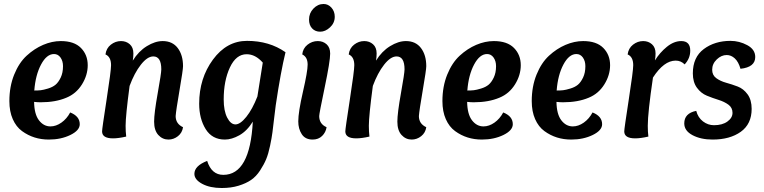

<svg xmlns="http://www.w3.org/2000/svg" viewBox="-20 -690 3832 963"><path d="M151 -179Q152 -117 175.5 -86.5Q199 -56 233 -56Q261 -56 288 -75Q315 -94 332 -126Q380 -107 380 -67Q380 -36 333 -13Q286 10 225 10Q187 10 153.5 -0.5Q120 -11 90.5 -32.5Q61 -54 44 -92.5Q27 -131 27 -183Q27 -256 51 -315.5Q75 -375 113.5 -410.5Q152 -446 196.5 -465Q241 -484 285 -484Q352 -484 386 -449.5Q420 -415 420 -363Q420 -313 391 -266.5Q362 -220 313 -200Q259 -177 184 -177Q169 -177 151 -179ZM296 -358Q296 -384 283.5 -401.5Q271 -419 251 -419Q214 -419 186 -366.5Q158 -314 152 -236Q171 -236 184.5 -237.5Q198 -239 221 -246Q244 -253 258.5 -265Q273 -277 284.5 -301Q296 -325 296 -358Z M630 -259Q610 -109 610 -59Q610 -30 613 -5Q574 4 547 4Q492 4 492 -31Q492 -44 514.5 -189.5Q537 -335 537 -363Q537 -405 509 -417Q513 -448 536 -466Q559 -484 587 -484Q613 -484 631 -468Q649 -452 649 -422Q649 -404 646 -386Q675 -433 716.5 -458.5Q758 -484 796 -484Q845 -484 871.5 -449Q898 -414 898 -358Q898 -340 880.5 -238Q863 -136 861 -108Q861 -69 898 -52Q894 -24 872.5 -7Q851 10 825 10Q795 10 774 -13Q753 -36 753 -80Q753 -122 771 -222.5Q789 -323 789 -342Q789 -407 749 -407Q719 -407 686.5 -365.5Q654 -324 630 -259Z M1271 -206Q1285 -298 1298 -376Q1261 -418 1217 -418Q1164 -418 1133 -351.5Q1102 -285 1102 -191Q1102 -134 1119.5 -100Q1137 -66 1161 -66Q1185 -66 1215.5 -104Q1246 -142 1271 -206ZM1219 -485Q1331 -485 1412 -428Q1388 -330 1363 -162Q1360 -140 1355 -97Q1350 -54 1346.5 -26.5Q1343 1 1334.5 41.5Q1326 82 1315 108.5Q1304 135 1284.5 165Q1265 195 1239.5 212.5Q1214 230 1176.5 241.5Q1139 253 1092 253Q1033 253 994 232Q955 211 955 182Q955 142 1019 117Q1041 187 1100 187Q1234 187 1248 -80Q1219 -33 1180.5 -11.5Q1142 10 1108 10Q1044 10 1011.5 -42.5Q979 -95 979 -170Q979 -297 1048 -391Q1117 -485 1219 -485Z M1586 -531Q1561 -531 1545.5 -547.5Q1530 -564 1530 -592Q1530 -624 1552 -647Q1574 -670 1603 -670Q1626 -670 1642.5 -651.5Q1659 -633 1659 -606Q1659 -575 1635.5 -553Q1612 -531 1586 -531ZM1523 -366Q1523 -404 1496 -417Q1499 -447 1522 -465.5Q1545 -484 1574 -484Q1600 -484 1618 -468Q1636 -452 1636 -421Q1636 -383 1608.5 -251.5Q1581 -120 1581 -108Q1581 -68 1618 -52Q1614 -26 1595.5 -8Q1577 10 1548 10Q1511 10 1493.5 -17Q1476 -44 1476 -81Q1476 -128 1499.5 -230Q1523 -332 1523 -366Z M1850 -259Q1830 -109 1830 -59Q1830 -30 1833 -5Q1794 4 1767 4Q1712 4 1712 -31Q1712 -44 1734.5 -189.5Q1757 -335 1757 -363Q1757 -405 1729 -417Q1733 -448 1756 -466Q1779 -484 1807 -484Q1833 -484 1851 -468Q1869 -452 1869 -422Q1869 -404 1866 -386Q1895 -433 1936.5 -458.5Q1978 -484 2016 -484Q2065 -484 2091.5 -449Q2118 -414 2118 -358Q2118 -340 2100.5 -238Q2083 -136 2081 -108Q2081 -69 2118 -52Q2114 -24 2092.5 -7Q2071 10 2045 10Q2015 10 1994 -13Q1973 -36 1973 -80Q1973 -122 1991 -222.5Q2009 -323 2009 -342Q2009 -407 1969 -407Q1939 -407 1906.5 -365.5Q1874 -324 1850 -259Z M2323 -179Q2324 -117 2347.5 -86.5Q2371 -56 2405 -56Q2433 -56 2460 -75Q2487 -94 2504 -126Q2552 -107 2552 -67Q2552 -36 2505 -13Q2458 10 2397 10Q2359 10 2325.5 -0.5Q2292 -11 2262.5 -32.5Q2233 -54 2216 -92.5Q2199 -131 2199 -183Q2199 -256 2223 -315.5Q2247 -375 2285.5 -410.5Q2324 -446 2368.5 -465Q2413 -484 2457 -484Q2524 -484 2558 -449.5Q2592 -415 2592 -363Q2592 -313 2563 -266.5Q2534 -220 2485 -200Q2431 -177 2356 -177Q2341 -177 2323 -179ZM2468 -358Q2468 -384 2455.5 -401.5Q2443 -419 2423 -419Q2386 -419 2358 -366.5Q2330 -314 2324 -236Q2343 -236 2356.5 -237.5Q2370 -239 2393 -246Q2416 -253 2430.5 -265Q2445 -277 2456.5 -301Q2468 -325 2468 -358Z M2771 -179Q2772 -117 2795.5 -86.5Q2819 -56 2853 -56Q2881 -56 2908 -75Q2935 -94 2952 -126Q3000 -107 3000 -67Q3000 -36 2953 -13Q2906 10 2845 10Q2807 10 2773.5 -0.5Q2740 -11 2710.5 -32.5Q2681 -54 2664 -92.5Q2647 -131 2647 -183Q2647 -256 2671 -315.5Q2695 -375 2733.5 -410.5Q2772 -446 2816.5 -465Q2861 -484 2905 -484Q2972 -484 3006 -449.5Q3040 -415 3040 -363Q3040 -313 3011 -266.5Q2982 -220 2933 -200Q2879 -177 2804 -177Q2789 -177 2771 -179ZM2916 -358Q2916 -384 2903.5 -401.5Q2891 -419 2871 -419Q2834 -419 2806 -366.5Q2778 -314 2772 -236Q2791 -236 2804.5 -237.5Q2818 -239 2841 -246Q2864 -253 2878.5 -265Q2893 -277 2904.5 -301Q2916 -325 2916 -358Z M3369 -386Q3310 -386 3255 -301Q3229 -125 3229 -59Q3229 -30 3232 -5Q3193 4 3166 4Q3111 4 3111 -31Q3111 -44 3133.5 -189.5Q3156 -335 3156 -363Q3156 -405 3128 -417Q3132 -448 3155 -466Q3178 -484 3206 -484Q3232 -484 3250 -468Q3268 -452 3268 -422Q3268 -405 3265 -387Q3289 -426 3324.5 -455Q3360 -484 3397 -484Q3442 -484 3442 -436Q3442 -397 3414 -367Q3395 -386 3369 -386Z M3694 -345Q3684 -380 3665.5 -397Q3647 -414 3625 -414Q3598 -414 3575 -392Q3552 -370 3552 -340Q3552 -313 3572.5 -298Q3593 -283 3622 -275Q3651 -267 3680 -256Q3709 -245 3729.5 -217Q3750 -189 3750 -144Q3750 -68 3695.5 -29Q3641 10 3554 10Q3495 10 3453.5 -12Q3412 -34 3412 -71Q3412 -122 3472 -134Q3481 -100 3506 -81Q3531 -62 3561 -62Q3603 -62 3628.5 -80.5Q3654 -99 3654 -124Q3654 -150 3633.5 -165Q3613 -180 3584 -189Q3555 -198 3525.5 -210Q3496 -222 3475.5 -250Q3455 -278 3455 -322Q3455 -403 3510 -444Q3565 -485 3644 -485Q3688 -485 3728 -463.5Q3768 -442 3768 -404Q3768 -353 3694 -345Z"/></svg>

Font: Overlock
Style: Bold Italic
Weight: 700
Designer: Dario Muhafara
Foundry: Dario Manuel Muhafara
Version: Version 1.002